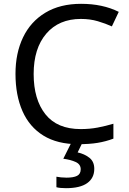

<svg xmlns="http://www.w3.org/2000/svg" viewBox="-20 -744 672 1004"><path d="M403 -645Q288 -645 222 -568Q156 -491 156 -357Q156 -224 217.5 -146.5Q279 -69 402 -69Q449 -69 491 -77Q533 -85 573 -97V-19Q533 -4 490.5 3Q448 10 389 10Q280 10 207 -35Q134 -80 97.5 -163Q61 -246 61 -358Q61 -466 100.5 -548.5Q140 -631 217 -677.5Q294 -724 404 -724Q517 -724 601 -682L565 -606Q532 -621 491.5 -633Q451 -645 403 -645ZM473 139Q473 187 436 213.5Q399 240 325 240Q293 240 275 235V180Q284 182 299 183.5Q314 185 328 185Q364 185 383 175.5Q402 166 402 141Q402 115 375.5 103Q349 91 311 86L354 0H412L386 53Q422 61 447.5 81Q473 101 473 139Z"/></svg>

Font: Noto Sans Siddham
Style: Regular
Weight: 400
Designer: Monotype Design Team
Foundry: Monotype Imaging Inc.
Version: Version 2.004; ttfautohint (v1.8.4.7-5d5b)